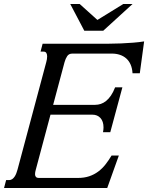

<svg xmlns="http://www.w3.org/2000/svg" viewBox="-87 -933 798 953"><path d="M384.8 -412.6Q399.4 -412.6 413.3 -417.2Q427.2 -421.9 439.9 -432.1Q452.6 -442.4 463.9 -459Q475.1 -475.6 484.4 -499.5H520.5L460.4 -276.9H424.3Q426.8 -290.5 426.8 -300.3Q426.8 -330.6 411.6 -347.2Q396.5 -363.8 371.6 -363.8H163.6L90.8 -91.3Q86.9 -78.1 86.9 -68.4Q86.9 -60.1 91.3 -54.9Q95.7 -49.8 106.9 -49.8H299.8Q331.1 -49.8 355.7 -58.1Q380.4 -66.4 400.4 -81.3Q420.4 -96.2 436.5 -116.7Q452.6 -137.2 466.8 -161.1H502.9L445.3 0H-66.9L-56.6 -39.1H-42Q-33.2 -39.1 -26.4 -43.9Q-19.5 -48.8 -14.4 -56.4Q-9.3 -64 -5.9 -73.2Q-2.4 -82.5 0 -91.3L142.6 -624.5Q144.5 -631.3 145.8 -638.9Q147 -646.5 147 -653.3Q147 -663.1 143.1 -669.9Q139.2 -676.8 128.9 -676.8H114.3L124.5 -715.8H407.2Q427.7 -715.8 455.8 -716.1Q483.9 -716.3 514.2 -717.5Q544.4 -718.8 574.5 -721.2Q604.5 -723.6 628.4 -727.5L606.9 -569.3H570.8Q569.3 -594.2 561.3 -612.5Q553.2 -630.9 539.8 -642.8Q526.4 -654.8 508.1 -660.9Q489.7 -667 468.8 -667H272.5Q254.9 -667 246.6 -654.5Q238.3 -642.1 233.4 -624.5L176.8 -412.6ZM396.5 -834 524.9 -913.1H570.8L425.3 -780.3H331.5L261.7 -913.1H308.6Z"/></svg>

Font: Arian AMU Serif
Style: Italic
Weight: 400
Italic angle: -15°
Designer: Ruben Hakobyan (Tarumian)
Foundry: Ruben Hakobyan (Tarumian)
Version: Version 1.002